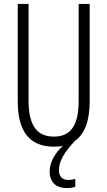

<svg xmlns="http://www.w3.org/2000/svg" viewBox="-20 -734 544 974"><path d="M279 128C279 83 307 37 362 -21C408 -54 435 -117 435 -221V-714H379V-222C379 -87 331 -41 253 -41C172 -41 125 -92 125 -222V-714H70V-220C70 -62 134 10 253 10C269 10 285 9 299 6C258 43 232 90 232 135C232 191 264 220 319 220C335 220 351 218 362 213V173C355 176 341 179 328 179C296 179 279 162 279 128Z"/></svg>

Font: Noto Sans Arabic UI XCn Lt
Style: Regular
Weight: 300
Width: 2
Designer: Monotype Design Team, Nadine Chahine and Nizar Qandah
Foundry: Monotype Imaging Inc.
Version: Version 2.010